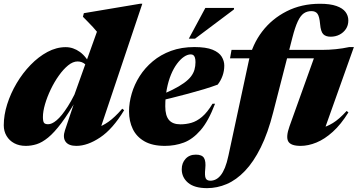

<svg xmlns="http://www.w3.org/2000/svg" viewBox="-26 -760 1900 1020"><path d="M455.5 -367.5Q443 -404 426.2 -418.8Q409.5 -433.5 386 -433.5Q361.5 -433.5 336 -412.8Q310.5 -392 286.5 -358.2Q262.5 -324.5 243.5 -284.8Q224.5 -245 213.2 -206.5Q202 -168 202 -138.5Q202 -116 207.5 -108Q213 -100 230 -100Q239 -100 250 -104.8Q261 -109.5 274.5 -120.8Q288 -132 302.8 -150.2Q317.5 -168.5 334.5 -195Q351.5 -221.5 369.5 -257.5L489 -591.5Q480.5 -602.5 468 -615.8Q455.5 -629 441.8 -643.2Q428 -657.5 414.5 -671L419.5 -690L717.5 -740H730L495.5 -41.5L439.5 -74.5Q464.5 -75.5 491.2 -83Q518 -90.5 550.2 -113Q582.5 -135.5 623.5 -182.5L633.5 -174.5Q573 -74.5 506 -29.8Q439 15 379.5 15Q338.5 15 322.5 -7.2Q306.5 -29.5 319 -67.5L377 -240L385 -239Q338 -156.5 299.8 -105.8Q261.5 -55 229.5 -29Q197.5 -3 168.8 6Q140 15 111 15Q76 15 49.8 1Q23.5 -13 8.8 -38Q-6 -63 -6 -94.5Q-6 -148.5 12.2 -206.2Q30.5 -264 62.5 -318Q94.5 -372 136.5 -415.2Q178.5 -458.5 226 -484Q273.5 -509.5 323 -509.5Q363 -509.5 398.5 -484Q434 -458.5 464 -398Z M987.5 -471Q970 -471 951.2 -458.2Q932.5 -445.5 914.5 -421.5Q896.5 -397.5 882.5 -363.8Q868.5 -330 860.2 -287.2Q852 -244.5 852 -195Q852 -146 871.5 -122.8Q891 -99.5 932.5 -99.5Q962 -99.5 990.5 -107.5Q1019 -115.5 1047.2 -139.2Q1075.5 -163 1103 -209H1116.5Q1081.5 -116.5 1039.5 -68.2Q997.5 -20 950.5 -2.5Q903.5 15 850 15Q784 15 741.8 -9Q699.5 -33 679.5 -74.5Q659.5 -116 659.5 -168Q659.5 -214.5 673.8 -263Q688 -311.5 716 -355.5Q744 -399.5 785.8 -434.5Q827.5 -469.5 882.8 -489.8Q938 -510 1006.5 -510Q1069 -510 1103.5 -495.8Q1138 -481.5 1151.8 -458.8Q1165.5 -436 1165.5 -411.5Q1165.5 -383 1156.2 -357.2Q1147 -331.5 1130.5 -310.5Q1098.5 -298.5 1058 -286.2Q1017.5 -274 973.2 -262.2Q929 -250.5 884 -239.2Q839 -228 797.5 -218.5L800.5 -244.5Q853 -264.5 890 -283Q927 -301.5 951.2 -319Q975.5 -336.5 988.8 -354Q1002 -371.5 1007.2 -390.2Q1012.5 -409 1012.5 -429.5Q1012.5 -445 1009.5 -454Q1006.5 -463 1001.2 -467Q996 -471 987.5 -471ZM977 -554.5 1065 -718H1217.5L1216.5 -709.5L1010 -554.5Z M1196 -450 1204 -495H1686Q1722 -495 1758.5 -498.8Q1795 -502.5 1829.5 -510H1854L1687.5 -42.5L1627 -74.5Q1653.5 -75 1681.5 -80.8Q1709.5 -86.5 1742.5 -106.5Q1775.5 -126.5 1815.5 -170.5L1825 -163Q1785.5 -99 1742 -59.8Q1698.5 -20.5 1655 -2.8Q1611.5 15 1571 15Q1518.5 15 1505.2 -9Q1492 -33 1512 -89L1646.5 -464L1712.5 -450ZM1425.5 -164Q1397.5 -53.5 1359.2 23.5Q1321 100.5 1275.2 148.2Q1229.5 196 1178.5 217.8Q1127.5 239.5 1074 239.5Q1007 239.5 973.2 211Q939.5 182.5 939.5 139Q939.5 106 959.8 83.8Q980 61.5 1014.5 61.5Q1047 61.5 1057.8 79.2Q1068.5 97 1064.5 135.5Q1060.5 174 1066.8 187Q1073 200 1091.5 200Q1106.5 200 1120.2 193.2Q1134 186.5 1146.2 171.5Q1158.5 156.5 1169 130.8Q1179.5 105 1187.5 67L1296 -438Q1314.5 -523.5 1366.2 -591.8Q1418 -660 1496.8 -700Q1575.5 -740 1673.5 -740Q1728 -740 1761.2 -728.2Q1794.5 -716.5 1809.5 -696.5Q1824.5 -676.5 1824.5 -651.5Q1824.5 -625.5 1811.8 -606.2Q1799 -587 1777.8 -576Q1756.5 -565 1730.5 -565Q1704.5 -565 1691.2 -578.5Q1678 -592 1674.5 -632Q1671 -672 1660.8 -686.5Q1650.5 -701 1628.5 -701Q1605 -701 1587.5 -688.8Q1570 -676.5 1555.8 -646Q1541.5 -615.5 1527.5 -561Z"/></svg>

Font: Newsreader 60pt ExtraBold
Style: Italic
Weight: 800
Italic angle: -17°
Designer: Hugues Gentile
Foundry: Production Type
Version: Version 1.003